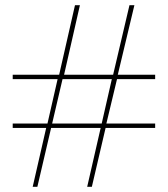

<svg xmlns="http://www.w3.org/2000/svg" viewBox="-20 -720 649 740"><path d="M390 -244 431 -415H578V-432H434L498 -700H479L416 -432H227L288 -700H269L208 -432H29V-415H202L163 -244H29V-227H158L106 0H124L177 -227H368L316 0H334L387 -227H578V-244ZM372 -244H181L221 -415H411Z"/></svg>

Font: Advent Pro Thin
Style: Regular
Weight: 250
Version: Version 3.000